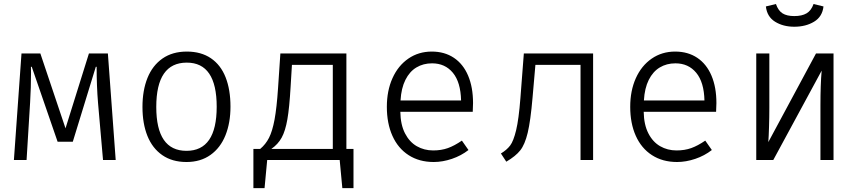

<svg xmlns="http://www.w3.org/2000/svg" viewBox="-20 -809 4348 971"><path d="M525.6 -538.5 565.1 0H501L475.9 -287.2Q468.7 -373.3 468.7 -471.3H464.6L348.2 -92.3H271.3L140.5 -471.3H136.4L136.9 -440.5Q136.9 -367.7 132.3 -291.3L114.4 0H50.3L88.7 -538.5H184.1L311.3 -160L429.7 -538.5Z M1145.6 -269.2Q1145.6 -188.2 1120.3 -124.9Q1094.9 -61.5 1044.6 -25.6Q994.4 10.3 923.1 10.3Q850.8 10.3 800.8 -24.4Q750.8 -59 725.6 -121.5Q700.5 -184.1 700.5 -268.2Q700.5 -351.8 725.9 -414.9Q751.3 -477.9 801.8 -513.1Q852.3 -548.2 924.6 -548.2Q996.9 -548.2 1046.7 -514.4Q1096.4 -480.5 1121 -417.9Q1145.6 -355.4 1145.6 -269.2ZM770.3 -268.2Q770.3 -46.2 923.1 -46.2Q1075.9 -46.2 1075.9 -269.2Q1075.9 -492.3 924.6 -492.3Q770.3 -492.3 770.3 -268.2Z M1731.8 -55.9H1767.7V142.6H1711.3L1697.9 0H1331.3L1317.9 142.6H1261.5V-55.9H1295.9Q1323.6 -79 1340.5 -112.1Q1357.4 -145.1 1368.5 -204.4Q1379.5 -263.6 1386.2 -364.1L1397.9 -538.5H1731.8ZM1663.1 -55.9V-481H1456.4L1449.7 -370.3Q1443.6 -264.1 1433.3 -205.4Q1423.1 -146.7 1404.6 -113.1Q1386.2 -79.5 1352.3 -55.9Z M2004.6 -243.6Q2005.6 -178.5 2028.2 -134.6Q2050.8 -90.8 2087.9 -69.5Q2125.1 -48.2 2170.8 -48.2Q2211.8 -48.2 2244.9 -60Q2277.9 -71.8 2315.9 -97.9L2349.2 -50.3Q2312.3 -21.5 2265.4 -5.6Q2218.5 10.3 2173.3 10.3Q2100 10.3 2046.4 -24.4Q1992.8 -59 1964.6 -122.1Q1936.4 -185.1 1936.4 -268.7Q1936.4 -350.3 1964.9 -413.6Q1993.3 -476.9 2045.1 -512.6Q2096.9 -548.2 2163.6 -548.2Q2228.2 -548.2 2275.4 -516.7Q2322.6 -485.1 2347.4 -426.4Q2372.3 -367.7 2372.3 -287.7Q2372.3 -275.9 2370.8 -243.6ZM2005.6 -301H2311.8Q2309.7 -393.3 2270.3 -441Q2230.8 -488.7 2165.1 -488.7Q2120.5 -488.7 2085.9 -467.9Q2051.3 -447.2 2030.3 -405.1Q2009.2 -363.1 2005.6 -301Z M2979.5 -538.5V0H2915.9V-481H2687.7L2673.3 -315.9Q2663.1 -196.9 2648.7 -137.4Q2634.4 -77.9 2611 -48.5Q2587.7 -19 2540.5 8.7L2513.3 -32.8Q2543.1 -50.8 2560 -73.1Q2576.9 -95.4 2590.3 -150.8Q2603.6 -206.2 2611.8 -312.3L2629.2 -538.5Z M3235.4 -243.6Q3236.4 -178.5 3259 -134.6Q3281.5 -90.8 3318.7 -69.5Q3355.9 -48.2 3401.5 -48.2Q3442.6 -48.2 3475.6 -60Q3508.7 -71.8 3546.7 -97.9L3580 -50.3Q3543.1 -21.5 3496.2 -5.6Q3449.2 10.3 3404.1 10.3Q3330.8 10.3 3277.2 -24.4Q3223.6 -59 3195.4 -122.1Q3167.2 -185.1 3167.2 -268.7Q3167.2 -350.3 3195.6 -413.6Q3224.1 -476.9 3275.9 -512.6Q3327.7 -548.2 3394.4 -548.2Q3459 -548.2 3506.2 -516.7Q3553.3 -485.1 3578.2 -426.4Q3603.1 -367.7 3603.1 -287.7Q3603.1 -275.9 3601.5 -243.6ZM3236.4 -301H3542.6Q3540.5 -393.3 3501 -441Q3461.5 -488.7 3395.9 -488.7Q3351.3 -488.7 3316.7 -467.9Q3282.1 -447.2 3261 -405.1Q3240 -363.1 3236.4 -301Z M4195.4 -538.5V0H4129.2V-276.4Q4129.2 -381 4135.4 -451.8L3890.8 0H3804.6V-538.5H3870.8V-263.6Q3870.8 -216.4 3869.2 -167.2Q3867.7 -117.9 3865.6 -90.3L4106.7 -538.5ZM3853.3 -776.4 3904.1 -788.7Q3915.9 -754.9 3937.7 -741.3Q3959.5 -727.7 3996.9 -727.7Q4035.4 -727.7 4059 -741.5Q4082.6 -755.4 4094.4 -788.7L4144.6 -776.4Q4139 -724.6 4096.9 -699.2Q4054.9 -673.8 3996.9 -673.8Q3940.5 -673.8 3899.7 -699.2Q3859 -724.6 3853.3 -776.4Z"/></svg>

Font: Fira Code Fixed Light
Style: Regular
Weight: 300
Monospace: yes
Designer: Carrois Corporate, Edenspiekermann AG, Nikita Prokopov
Foundry: Carrois Corporate, Edenspiekermann AG, Nikita Prokopov
Version: Version 5.002